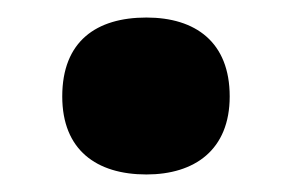

<svg xmlns="http://www.w3.org/2000/svg" viewBox="-20 -431 332 219"><path d="M51 -321C51 -260 90 -232 147 -232C202 -232 242 -260 242 -321C242 -383 203 -411 147 -411C90 -411 51 -384 51 -321Z"/></svg>

Font: Noto Sans Khmer UI Condensed ExtraBold
Style: Regular
Weight: 800
Width: 3
Designer: Danh Hong and the Monotype Design Team
Foundry: Monotype Imaging Inc.
Version: Version 2.002